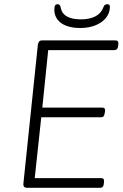

<svg xmlns="http://www.w3.org/2000/svg" viewBox="-20 -892 586 912"><path d="M109 0Q99 0 94.5 -5Q90 -10 91 -19L160 -681Q162 -690 166 -695Q170 -700 180 -700H528Q536 -700 539.5 -696Q543 -692 542 -683L541 -672Q540 -663 535.5 -658.5Q531 -654 522 -654H209L181 -381H465Q473 -381 476.5 -377Q480 -373 479 -363L477 -353Q476 -344 472 -339.5Q468 -335 459 -335H176L145 -46H460Q468 -46 471.5 -42Q475 -38 474 -28L473 -18Q472 -9 468 -4.5Q464 0 455 0ZM361 -759Q323 -759 295 -769.5Q267 -780 252.5 -800Q238 -820 238 -845Q238 -861 242 -866.5Q246 -872 254 -872Q259 -872 263 -868.5Q267 -865 268 -856Q274 -827 298.5 -813.5Q323 -800 364 -800Q404 -800 431.5 -813.5Q459 -827 470 -855Q474 -866 479 -869Q484 -872 490 -872Q496 -872 499 -869Q502 -866 502 -860Q502 -831 484 -808Q466 -785 434 -772Q402 -759 361 -759Z"/></svg>

Font: Asap ExtraLight
Style: Italic
Weight: 250
Italic angle: -6°
Version: Version 3.001